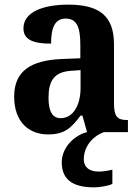

<svg xmlns="http://www.w3.org/2000/svg" viewBox="-20 -569 601 827"><path d="M187 10C258 10 286 -17 327 -71H335L355 0C299 14 246 67 246 130C246 205 294 238 385 238C404 238 445 233 464 223V162C442 167 422 170 405 170C368 170 341 154 341 117C341 54 389 13 428 0H531V-52H527C485 -52 471 -68 471 -123V-378C471 -503 405 -549 274 -549C167 -549 81 -518 81 -447C81 -400 119 -381 200 -381C200 -449 216 -489 263 -489C313 -489 326 -448 326 -374V-318L250 -315C110 -310 41 -261 41 -153C41 -42 106 10 187 10ZM241 -60C205 -60 189 -91 189 -148C189 -221 213 -259 286 -264L327 -267V-191C327 -112 293 -60 241 -60Z"/></svg>

Font: Noto Serif SemiCondensed
Style: Bold
Weight: 700
Width: 4
Designer: Monotype Design Team
Foundry: Monotype Imaging Inc.
Version: Version 2.015